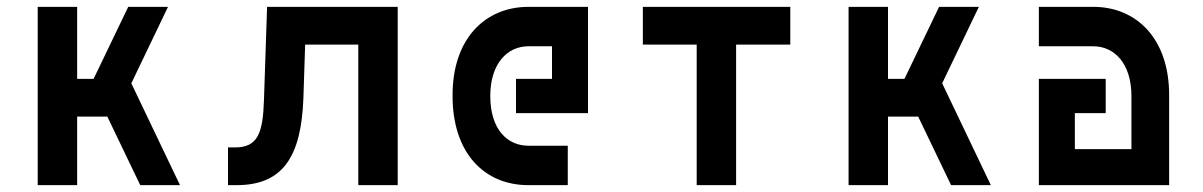

<svg xmlns="http://www.w3.org/2000/svg" viewBox="-20 -540 3510 560"><path d="M354 -520 253 -310H205V-520H90V0H205V-200H293L389 0H505L363 -297L470 -520Z M645 0H670C804 0 859 -81 865 -256L870 -410H1025V0H1140V-520H759L750 -251C747 -151 732 -110 665 -110H645Z M1300 -260C1300 -93 1393 0 1521 0H1636V-115H1521C1461 -115 1410 -161 1410 -260C1410 -355 1460 -405 1521 -405H1590V-310H1485V-210H1695V-520H1521C1396 -520 1299 -428 1300 -260Z M2285 -410V-520H1855V-410H2012V0H2127V-410Z M2719 -520 2618 -310H2570V-520H2455V0H2570V-200H2658L2754 0H2870L2728 -297L2835 -520Z M3280 -260V-105H3115V-210H3205V-310H3010V0H3390V-260C3391 -428 3294 -520 3169 -520H3010V-405H3169C3230 -405 3280 -355 3280 -260Z"/></svg>

Font: Grotesk 03
Style: Bold
Weight: 500
Designer: Frank Adebiaye, contributions by Jérémy Landes, Ariel Martín Pérez
Foundry: Velvetyne Type Foundry
Version: Version 3.000;Glyphs 3.1.2 (3150)